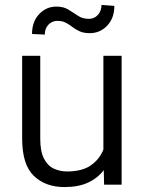

<svg xmlns="http://www.w3.org/2000/svg" viewBox="-20 -757 590 787"><path d="M406.7 0 405.3 -59.6Q380.4 -26.9 340.8 -8.5Q301.3 9.8 244.1 9.8Q166.5 9.8 118.7 -36.1Q70.8 -82 70.8 -189V-528.3H145V-188Q145 -136.2 160.2 -106.9Q175.3 -77.6 200.4 -65.9Q225.6 -54.2 254.4 -54.2Q316.9 -54.2 352.5 -79.3Q388.2 -104.5 403.8 -144V-528.3H478.5V0ZM396 -736.8 448.7 -732.9Q448.7 -682.6 419.4 -651.9Q390.1 -621.1 348.1 -621.1Q322.8 -621.1 306.4 -628.7Q290 -636.2 277.1 -646.2Q264.2 -656.2 249.8 -663.8Q235.4 -671.4 214.8 -671.4Q193.4 -671.4 178.5 -655.8Q163.6 -640.1 163.6 -615.2L111.3 -617.7Q111.3 -668 140.4 -699Q169.4 -730 211.4 -730Q240.7 -730 260.7 -717.5Q280.8 -705.1 299.6 -692.4Q318.4 -679.7 344.7 -679.7Q366.2 -679.7 381.1 -695.8Q396 -711.9 396 -736.8Z"/></svg>

Font: Vazirmatn RD Light
Style: Regular
Weight: 300
Designer: Saber Rastikerdar
Foundry: Saber Rastikerdar
Version: Version 32.102